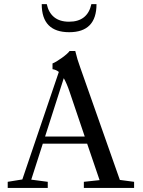

<svg xmlns="http://www.w3.org/2000/svg" viewBox="-20 -928 704 948"><path d="M321.8 -769Q186 -769 186 -907.7H210.9Q219.7 -865.7 247.3 -843.3Q274.9 -820.8 320.8 -820.8Q412.1 -820.8 431.2 -907.7H456.5Q456.5 -769 321.8 -769ZM18.1 0V-30.3L90.3 -42L270.5 -572.8Q257.8 -583.5 239.3 -586.4V-614.7Q256.8 -621.6 285.6 -642.3Q314.5 -663.1 323.7 -676.3H351.6Q361.8 -633.3 375.5 -596.7L571.8 -39.6L642.1 -30.3V0H394V-30.3L471.7 -38.6L410.2 -218.8H191.4L134.3 -41L215.8 -30.3V0ZM323.2 -476.1Q310.1 -515.1 294.9 -542L202.6 -253.9H398.4Z"/></svg>

Font: Elstob 10pt
Style: Regular
Weight: 400
Designer: Peter S. Baker
Version: Version 1.015